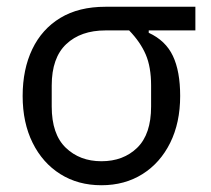

<svg xmlns="http://www.w3.org/2000/svg" viewBox="-20 -536 623 568"><path d="M558 -446H420V-439Q470 -416 491.5 -370.5Q513 -325 513 -252Q513 -173 483.5 -113.5Q454 -54 401.5 -21Q349 12 280 12Q211 12 158.5 -21Q106 -54 76.5 -113.5Q47 -173 47 -252Q47 -331 75.5 -390.5Q104 -450 158.5 -483Q213 -516 292 -516H558ZM362 -446H292Q219 -446 176 -405.5Q133 -365 133 -283V-221Q133 -139 174.5 -99Q216 -59 280 -59Q345 -59 386 -99Q427 -139 427 -221V-283Q427 -338 411 -375Q395 -412 362 -446Z"/></svg>

Font: IBM Plex Sans
Style: Regular
Weight: 400
Designer: Mike Abbink, Paul van der Laan, Pieter van Rosmalen
Foundry: Bold Monday
Version: Version 3.201